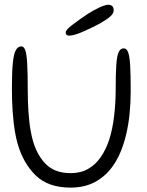

<svg xmlns="http://www.w3.org/2000/svg" viewBox="-20 -794 636 830"><path d="M285 17Q188.5 17 134.2 -35.8Q80 -88.5 55.5 -175Q50 -195 46 -217.2Q42 -239.5 39.2 -262.8Q36.5 -286 34.8 -310.8Q33 -335.5 32.2 -361Q31.5 -386.5 31.5 -413Q31.5 -483 35.5 -522.5Q39.5 -562 48.8 -577.8Q58 -593.5 72.5 -593.5Q83 -593.5 89 -577.8Q95 -562 97.5 -520.5Q100 -479 100 -401Q100 -378 100.8 -355.2Q101.5 -332.5 103 -310.8Q104.5 -289 106.8 -268.5Q109 -248 112.5 -228.8Q116 -209.5 120.5 -192Q138 -126 177 -85.8Q216 -45.5 286 -45.5Q329 -45.5 361.2 -64Q393.5 -82.5 416 -115.5Q438.5 -148.5 452.5 -191.5Q459.5 -214 464.8 -239.2Q470 -264.5 473.2 -291.5Q476.5 -318.5 478.2 -346.8Q480 -375 480 -403.5Q480 -475 482.8 -514.2Q485.5 -553.5 493.2 -569.2Q501 -585 515 -585Q527.5 -585 534 -567.5Q540.5 -550 542.8 -509.5Q545 -469 545 -400Q545 -375 543.8 -350.5Q542.5 -326 540.2 -302.8Q538 -279.5 534.2 -257Q530.5 -234.5 525.5 -213.2Q520.5 -192 514 -172Q496.5 -115.5 465.5 -73Q434.5 -30.5 389.8 -6.8Q345 17 285 17ZM279 -640Q272 -640 268 -643.2Q264 -646.5 264 -654Q264 -664 290.5 -684.8Q317 -705.5 358 -733Q383.5 -749.5 409.2 -761.5Q435 -773.5 449 -773.5Q459 -773.5 465.2 -767.5Q471.5 -761.5 471.5 -750.5Q471.5 -735.5 456.2 -722.2Q441 -709 410 -691.5Q373.5 -672 336.2 -656Q299 -640 279 -640Z"/></svg>

Font: Gluten ExtraLight
Style: Regular
Weight: 250
Designer: Tyler Finck
Foundry: Etcetera Type Company
Version: Version 1.300